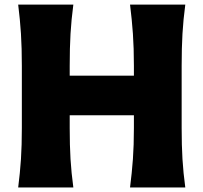

<svg xmlns="http://www.w3.org/2000/svg" viewBox="-20 -830 900 850"><path d="M60.5 0Q68.8 -64.9 72.8 -125.7Q76.7 -186.5 76.7 -263.2V-538.6Q76.7 -617.7 72.8 -680.4Q68.8 -743.2 60.5 -809.6H304.7Q295.9 -743.2 292.2 -680.4Q288.6 -617.7 288.6 -538.6V-495.1H572.8V-538.6Q572.8 -617.7 568.4 -680.4Q564 -743.2 555.7 -809.6H800.3Q791.5 -743.2 787.8 -680.4Q784.2 -617.7 784.2 -538.6V-263.2Q784.2 -186.5 787.8 -125.7Q791.5 -64.9 800.3 0H555.7Q564 -64.9 568.4 -125.7Q572.8 -186.5 572.8 -263.2V-319.8H288.6V-263.2Q288.6 -186.5 292.2 -125.7Q295.9 -64.9 304.7 0Z"/></svg>

Font: Pinar DS4 ExtraBold
Style: Regular
Weight: 800
Designer: Amin Abedi
Version: Version 3.000